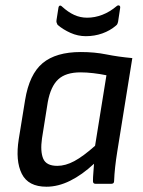

<svg xmlns="http://www.w3.org/2000/svg" viewBox="-20 -696 542 727"><path d="M156 11Q87 11 62.5 -38Q38 -87 51 -169L75 -317Q91 -415 141.5 -457Q192 -499 286 -499Q338 -499 382.5 -490Q427 -481 481 -476L424 -122Q419 -91 416 -63.5Q413 -36 412 -10Q412 0 401 0H342Q332 0 332 -10Q332 -25 333.5 -42Q335 -59 336 -76Q291 -34 245.5 -11.5Q200 11 156 11ZM197 -68Q228 -68 261.5 -86Q295 -104 340 -144L383 -411Q359 -416 333 -419Q307 -422 285 -422Q229 -422 200.5 -395.5Q172 -369 161 -310L139 -172Q132 -123 143.5 -95.5Q155 -68 197 -68ZM305 -559Q275 -559 247 -571.5Q219 -584 198 -602Q196 -606 194.5 -610Q193 -614 194 -620L201 -665Q202 -673 206 -674.5Q210 -676 215 -671Q238 -650 261 -639.5Q284 -629 310 -629Q339 -629 367.5 -640Q396 -651 422 -673Q427 -677 431.5 -675Q436 -673 435 -666L427 -613Q426 -609 424.5 -605.5Q423 -602 419 -599Q397 -580 367.5 -569.5Q338 -559 305 -559Z"/></svg>

Font: Sofia Sans Semi Condensed Medium
Style: Italic
Weight: 500
Italic angle: -9°
Version: Version 4.100